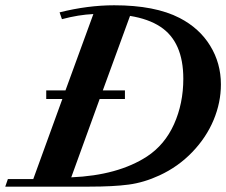

<svg xmlns="http://www.w3.org/2000/svg" viewBox="-44 -696 844 716"><path d="M-24.4 0 -14.6 -28.3H80.1L188.5 -326.7H128.4V-358.9H200.2L304.2 -643.6Q249 -641.1 187 -624.5L178.2 -649.9Q283.2 -676.3 381.8 -676.3Q534.2 -676.3 626 -628.9Q699.7 -590.8 739.7 -525.6Q779.8 -460.4 779.8 -381.3Q779.8 -314 752.7 -248.8Q725.6 -183.6 673.1 -128.9Q620.6 -74.2 550.8 -42Q492.7 -15.1 435.5 -7.6Q378.4 0 289.1 0ZM421.9 -326.7H327.6L221.7 -34.7Q395.5 -42 503.9 -112.3Q570.3 -155.8 605 -232.9Q639.6 -310.1 639.6 -402.3Q639.6 -540 554.2 -596.2Q509.8 -625.5 440.9 -636.7L339.4 -358.9H421.9Z"/></svg>

Font: Elstob
Style: Bold Italic
Weight: 700
Italic angle: -20°
Designer: Peter S. Baker
Version: Version 1.015